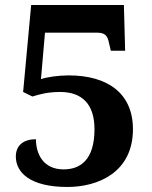

<svg xmlns="http://www.w3.org/2000/svg" viewBox="-20 -734 605 764"><path d="M248 10C369 10 509 -47 509 -220C509 -363 408 -434 253 -434C212 -434 164 -427 143 -419L159 -604H367C399 -604 408 -590 413 -566L421 -532H478L473 -714H104L72 -368L109 -350C139 -359 169 -368 220 -368C306 -368 356 -320 356 -220C356 -97 299 -60 233 -60C151 -60 123 -123 123 -180C75 -180 43 -157 43 -111C43 -49 98 10 248 10Z"/></svg>

Font: Noto Serif Lao
Style: Bold
Weight: 700
Designer: Monotype Design Team
Foundry: Monotype Imaging Inc.
Version: Version 2.003